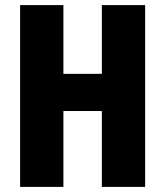

<svg xmlns="http://www.w3.org/2000/svg" viewBox="-20 -734 649 754"><path d="M550 0H380V-298H229V0H59V-714H229V-444H380V-714H550Z"/></svg>

Font: Noto Sans Sinhala UI ExtraCondensed Black
Style: Regular
Weight: 900
Width: 2
Designer: Jelle Bosma - Monotype Design Team
Foundry: Monotype Imaging Inc.
Version: Version 2.006; ttfautohint (v1.8.4.7-5d5b)